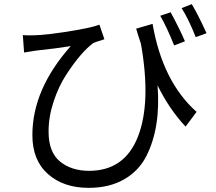

<svg xmlns="http://www.w3.org/2000/svg" viewBox="-20 -839 1040 925"><path d="M715 -724Q763 -446 927 -300L874 -229Q794 -315 739 -428Q755 -225 685 -87Q649 -16 578 25Q507 66 407 66Q286 66 211 -0.5Q136 -67 136 -188Q136 -409 321 -617Q255 -606 152 -595Q100 -587 96 -586L90 -670Q157 -664 287.5 -684Q418 -704 459 -720L483 -650Q439 -636 430 -632Q370 -588 299 -479Q263 -424 238.5 -350.5Q214 -277 214 -205Q214 -106 269 -61Q324 -16 409 -16Q580 -16 644.5 -180.5Q709 -345 659 -628Q646 -666 636 -701ZM802 -780Q849 -693 871 -640L819 -620Q784 -708 752 -763ZM904 -819Q936 -765 975 -679L923 -660Q889 -746 855 -800Z"/></svg>

Font: Swei Fan Sans CJK TC
Style: Regular
Weight: 400
Version: Version 2.130